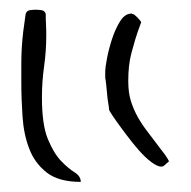

<svg xmlns="http://www.w3.org/2000/svg" viewBox="-20 -888 388 391"><path d="M23.4 -720.7Q23.4 -741.2 23.4 -758.3Q23.4 -775.4 24.4 -791.5Q25.4 -807.6 27.3 -823.7Q29.3 -839.8 32.2 -859.4Q34.2 -866.2 40.5 -867.2Q46.9 -868.2 52.7 -868.2Q58.6 -868.2 64.9 -867.2Q71.3 -866.2 73.2 -859.4Q73.2 -856.4 73.2 -850.6Q73.2 -844.7 73.7 -837.4Q74.2 -830.1 74.2 -824.2Q74.2 -818.4 74.2 -815.4Q74.2 -784.2 69.8 -752.9Q65.4 -721.7 65.4 -689.5Q65.4 -633.8 77.6 -604.5Q89.8 -575.2 104.5 -560.1Q119.1 -544.9 131.8 -537.1Q144.5 -529.3 144.5 -517.6Q99.6 -517.6 75.2 -536.6Q50.8 -555.7 39.6 -585Q28.3 -614.3 25.9 -650.4Q23.4 -686.5 23.4 -720.7ZM194.3 -743.2Q194.3 -750 197.8 -768.6Q201.2 -787.1 208 -808.1Q214.8 -829.1 224.6 -844.7Q234.4 -860.4 248 -860.4Q248 -860.4 250 -859.4H251Q253.9 -858.4 259.8 -852.5Q265.6 -846.7 267.6 -842.8Q259.8 -822.3 255.4 -807.6Q251 -793 247.6 -779.8Q244.1 -766.6 242.7 -752.9Q241.2 -739.3 241.2 -722.7Q241.2 -699.2 246.6 -682.1Q252 -665 260.7 -649.4Q269.5 -633.8 281.7 -618.2Q293.9 -602.5 307.6 -584Q309.6 -581.1 312.5 -577.6Q315.4 -574.2 318.4 -569.3Q321.3 -565.4 324.2 -559.6L315.4 -551.8Q309.6 -545.9 298.8 -551.3Q288.1 -556.6 275.4 -568.8Q262.7 -581.1 250 -597.2Q237.3 -613.3 226.6 -627.9Q215.8 -642.6 209 -652.8Q202.1 -663.1 202.1 -665Q202.1 -668 200.7 -676.3Q199.2 -684.6 198.2 -695.3Q197.3 -706.1 196.3 -715.3Q195.3 -724.6 194.3 -729.5Z"/></svg>

Font: Cedarville Cursive
Style: Regular
Weight: 400
Designer: Kimberly Geswein
Foundry: Kimberly Geswein
Version: Version 1.001 2010